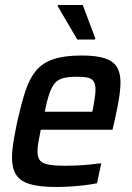

<svg xmlns="http://www.w3.org/2000/svg" viewBox="-20 -740 530 768"><path d="M205 8Q139 8 100 -3.5Q61 -15 44.5 -41Q28 -67 28 -109Q28 -137 34 -173.5Q40 -210 49 -254Q65 -324 81 -374Q97 -424 123 -456Q149 -488 193 -503Q237 -518 306 -518Q366 -518 400 -506.5Q434 -495 448 -471.5Q462 -448 462 -411Q462 -392 459 -367.5Q456 -343 450.5 -315Q445 -287 438 -255L430 -221H143Q137 -192 133.5 -171Q130 -150 130 -134Q130 -110 140 -98Q150 -86 175 -81.5Q200 -77 243 -77Q262 -77 286 -78Q310 -79 336 -81.5Q362 -84 385 -87L368 -7Q349 -3 321.5 0.5Q294 4 263.5 6Q233 8 205 8ZM159 -293H349L352 -305Q356 -329 359 -348Q362 -367 362 -381Q362 -403 354.5 -414.5Q347 -426 330.5 -429.5Q314 -433 287 -433Q254 -433 233 -427.5Q212 -422 199.5 -407.5Q187 -393 177.5 -365.5Q168 -338 159 -293ZM289 -582 211 -715 212 -720H311L361 -587L360 -582Z"/></svg>

Font: Saira SemiCondensed Medium
Style: Italic
Weight: 500
Width: 4
Italic angle: -12°
Designer: Hector Gatti with collaboration of the Omnibus-Type team
Foundry: Omnibus-Type
Version: Version 1.101